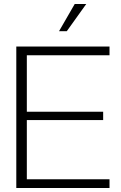

<svg xmlns="http://www.w3.org/2000/svg" viewBox="-20 -946 607 966"><path d="M531 0H62V-712H531V-668H115V-384H499V-342H115V-44H531ZM316 -789H277L356 -926H414Z"/></svg>

Font: Creato Display Light
Style: Regular
Weight: 300
Version: Version 1.000